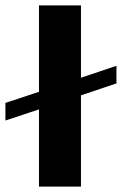

<svg xmlns="http://www.w3.org/2000/svg" viewBox="-61 -689 450 709"><path d="M238 0H83V-285L-41 -244V-309L83 -350V-669H238V-402L369 -446V-381L238 -337Z"/></svg>

Font: Sarpanch
Style: Bold
Weight: 700
Designer: Manushi Parikh (Devanagari and Latin), Jyotish Sonowal (Devanagari)
Foundry: Indian Type Foundry
Version: Version 2.004;PS 1.0;hotconv 1.0.78;makeotf.lib2.5.61930; tt